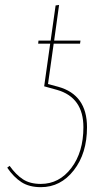

<svg xmlns="http://www.w3.org/2000/svg" viewBox="-20 -754 440 779"><path d="M216.3 -401.9Q333 -369.6 333 -237.8Q333 -131.8 279.5 -63.2Q226.1 5.4 146 5.4Q98.6 5.4 67.1 -14.9Q35.6 -35.2 9.3 -73.7L19 -81.1Q44.4 -45.4 73 -26.6Q101.6 -7.8 145.5 -7.8Q220.2 -7.8 269.3 -72.3Q318.4 -136.7 318.4 -237.8Q318.4 -358.4 211.9 -389.2L159.2 -403.8L183.6 -576.7H134.8L136.2 -589.4H185.5L205.6 -731.9L219.7 -733.9L199.7 -589.4H306.6L304.7 -576.7H197.8L174.8 -413.1Z"/></svg>

Font: Fira Sans Compressed Hair
Style: Italic
Weight: 100
Width: 3
Italic angle: -8°
Designer: Carrois Corporate & Edenspiekermann AG
Foundry: Carrois Corporate GbR & Edenspiekermann AG
Version: Version 4.203;PS 004.203;hotconv 1.0.88;makeotf.lib2.5.64775